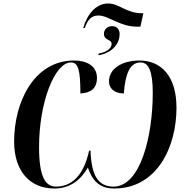

<svg xmlns="http://www.w3.org/2000/svg" viewBox="-20 -1071 1059 1101"><path d="M457 -910H466C483 -957 502 -982 545 -982C603 -982 666 -918 767 -918H785L802 -995H795C703 -995 665 -1051 600 -1051C530 -1051 479 -988 457 -910ZM546 -764 544 -754C632 -769 666 -828 666 -875C666 -903 650 -921 622 -921C597 -921 576 -903 576 -877C576 -838 620 -847 620 -819C620 -792 588 -771 546 -764ZM292 10C383 10 443 -40 484 -110C508 -39 548 10 634 10C882 10 992 -230 992 -453C992 -635 904 -724 779 -724C681 -724 605 -678 605 -604C605 -569 629 -536 690 -535C699 -649 725 -713 786 -713C831 -713 856 -665 856 -539C856 -289 785 -1 631 -1C539 -1 504 -70 499 -207H491C459 -61 389 -1 301 -1C241 -1 204 -55 204 -227C204 -488 295 -713 387 -713C429 -713 441 -668 441 -535C499 -538 536 -563 536 -624C536 -694 476 -724 405 -724C173 -724 61 -483 61 -260C61 -84 156 10 292 10Z"/></svg>

Font: Noto Serif Display Condensed
Style: Bold Italic
Weight: 700
Width: 3
Italic angle: -12°
Designer: Monotype Design Team
Foundry: Monotype Imaging Inc.
Version: Version 2.009